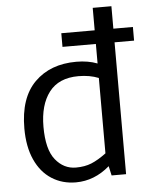

<svg xmlns="http://www.w3.org/2000/svg" viewBox="-56 -846 715 911"><g transform="rotate(-5 301.5 -391.0)"><path d="M602 -628H509V0H440L430 -45Q357 18 269 18Q204 18 153.5 -14.5Q103 -47 75 -109Q47 -171 47 -258Q47 -404 121.5 -478Q196 -552 320 -552Q376 -552 420 -535V-628H261V-693H420V-800H509V-693H602ZM275 -52Q317 -52 349 -65Q381 -78 420 -107V-466Q378 -483 324 -483Q230 -483 184 -422.5Q138 -362 138 -258Q138 -150 177.5 -101Q217 -52 275 -52Z"/></g></svg>

Font: Martel Sans
Style: Regular
Weight: 400
Designer: Dan Reynolds and Mathieu Réguer
Foundry: Dan Reynolds and Mathieu Réguer
Version: Version 1.002; ttfautohint (v1.1) -l 5 -r 5 -G 72 -x 0 -D la